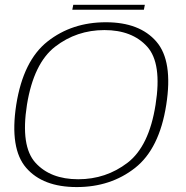

<svg xmlns="http://www.w3.org/2000/svg" viewBox="-20 -773 771 798"><path d="M299 4.5Q440 4.5 541.2 -75Q642.5 -154.5 671 -337.5Q699.5 -519.5 630 -600Q560.5 -680.5 420 -680.5Q279 -680.5 177.8 -600.8Q76.5 -521 47.5 -337.5Q19.5 -155.5 88.8 -75.5Q158 4.5 299 4.5ZM305 -28Q189.5 -28 127.2 -96.8Q65 -165.5 92 -337.5Q120 -510 209.2 -579Q298.5 -648 414 -648Q529.5 -648 591.8 -579Q654 -510 626.5 -337.5Q599.5 -165 510 -96.5Q420.5 -28 305 -28ZM280.5 -732.5H578L582 -753H284.5Z"/></svg>

Font: Anybody SemiExpanded ExtraLight
Style: Italic
Weight: 250
Width: 6
Italic angle: -10°
Version: Version 1.113;gftools[0.9.25]